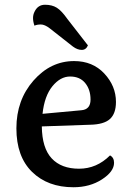

<svg xmlns="http://www.w3.org/2000/svg" viewBox="-20 -779 542 808"><path d="M350 -588Q342 -569 324 -569Q306 -569 287 -583L189 -660Q168 -676 152 -676Q136 -676 125 -671Q119 -688 119 -703Q119 -718 126 -731Q140 -759 169.5 -759Q199 -759 219 -746.5Q239 -734 263 -700ZM322 -315Q361 -318 361 -360Q361 -402 338.5 -429.5Q316 -457 275 -457Q234 -457 200.5 -416Q167 -375 159 -300ZM443 -125Q460 -116 460 -94Q460 -57 409 -24Q358 9 289 9Q181 9 115 -55.5Q49 -120 49 -239Q49 -358 121 -440Q193 -522 292 -522Q370 -522 419 -469.5Q468 -417 468 -350Q468 -301 442.5 -278Q417 -255 358 -254L156 -247Q157 -156 197.5 -112.5Q238 -69 312.5 -69Q387 -69 443 -125Z"/></svg>

Font: Laila Medium
Style: Regular
Weight: 500
Designer: Hitesh Malaviya
Foundry: Indian Type Foundry
Version: Version 1.302;PS 1.0;hotconv 1.0.78;makeotf.lib2.5.61930; tt